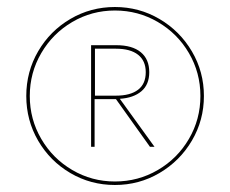

<svg xmlns="http://www.w3.org/2000/svg" viewBox="-20 -722 657 548"><path d="M55 -448Q55 -517.5 89 -575.8Q123 -634 181 -668Q239 -702 308 -702Q377 -702 435.2 -667.8Q493.5 -633.5 527.8 -575.2Q562 -517 562 -448Q562 -379 527.8 -320.8Q493.5 -262.5 435.2 -228.2Q377 -194 308 -194Q239 -194 181 -228Q123 -262 89 -320.2Q55 -378.5 55 -448ZM308 -204Q374.5 -204 430.5 -236.8Q486.5 -269.5 519.2 -325.5Q552 -381.5 552 -448Q552 -514.5 519.2 -570.5Q486.5 -626.5 430.5 -659.2Q374.5 -692 308 -692Q242 -692 186.2 -659.2Q130.5 -626.5 97.8 -570.5Q65 -514.5 65 -448Q65 -381.5 97.8 -325.5Q130.5 -269.5 186.2 -236.8Q242 -204 308 -204ZM240 -593H312Q357.5 -593 381.8 -573Q406 -553 406 -516Q406 -480.5 383.5 -461.5Q361 -442.5 322 -440L421 -303H408L311 -439H250V-303H240ZM311 -449Q352 -449 374 -465.8Q396 -482.5 396 -516Q396 -548.5 374 -565.8Q352 -583 311 -583H251V-449Z"/></svg>

Font: HK Grotesk Thin
Style: Regular
Weight: 100
Designer: Alfredo Marco Pradil
Foundry: Hanken Design Co.
Version: Version 3.001